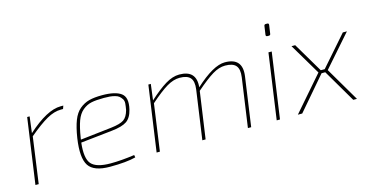

<svg xmlns="http://www.w3.org/2000/svg" viewBox="-72 -1013 2626 1359"><g transform="rotate(-15 1241.5 -333.5)"><path d="M388 -492 380 -469H364Q315 -469 260 -438Q205 -407 123 -338L76 0H52L120 -480H138L123 -361Q268 -492 368 -492Z M782 -24 785 -6Q718 12 596 12Q478 12 440.5 -45.5Q403 -103 424 -244Q436 -321 455 -370Q474 -419 506 -445.5Q538 -472 576 -482Q614 -492 672 -492Q768 -492 810.5 -460.5Q853 -429 833 -344Q819 -286 784.5 -262.5Q750 -239 674 -231L443 -206Q430 -92 466 -51Q502 -10 606 -10Q684 -10 782 -24ZM446 -227 675 -253Q742 -261 769 -279.5Q796 -298 809 -346Q814 -373 815.5 -393Q817 -413 808 -426.5Q799 -440 788.5 -448.5Q778 -457 759 -462Q740 -467 722 -468.5Q704 -470 679 -470Q621 -470 586.5 -462.5Q552 -455 522.5 -430.5Q493 -406 476.5 -361Q460 -316 448 -241Z M1026 -480 1011 -363Q1081 -427 1134.5 -459.5Q1188 -492 1237 -492Q1363 -492 1351 -368Q1486 -492 1571 -492Q1702 -492 1684 -360L1633 0H1609L1660 -359Q1668 -417 1645.5 -443Q1623 -469 1567 -469Q1522 -469 1473.5 -439.5Q1425 -410 1348 -343L1299 0H1275L1326 -359Q1334 -417 1311.5 -443Q1289 -469 1233 -469Q1188 -469 1138.5 -439.5Q1089 -410 1012 -342L964 0H940L1008 -480Z M1922 -679H1932Q1945 -679 1943 -666L1934 -604Q1933 -593 1922 -593H1912Q1898 -593 1900 -606L1909 -668Q1910 -679 1922 -679ZM1844 0H1820L1888 -480H1912Z M2261 -250 2408 0H2381L2240 -240H2213L2007 0H1975L2193 -251L2057 -480H2084L2213 -262H2242L2433 -480H2463Z"/></g></svg>

Font: Exo 2.0 Thin
Style: Italic
Weight: 250
Italic angle: -8°
Designer: Natanael Gama
Version: Version 1.001;PS 001.001;hotconv 1.0.70;makeotf.lib2.5.58329